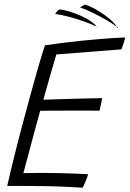

<svg xmlns="http://www.w3.org/2000/svg" viewBox="-20 -826 574 850"><path d="M346 5Q290 1.5 237 -0.5Q184 -2.5 126 -2.5Q99.5 -3 69 -3Q38.5 -3 12 -3Q29 -78 47.8 -152.5Q66.5 -227 85 -295.5Q120.5 -428.5 144.8 -513Q169 -597.5 179 -625.5Q268.5 -638.5 344.2 -646Q420 -653.5 470.5 -656.8Q521 -660 534.5 -660Q530.5 -644.5 526.8 -633Q523 -621.5 517.5 -607.5L229.5 -585Q225 -570 217 -542.8Q209 -515.5 200 -484.2Q191 -453 183.5 -426Q176 -399 172 -384.5Q186 -385 221.2 -386.2Q256.5 -387.5 299 -388.5Q341.5 -389.5 378.2 -390.5Q415 -391.5 432.5 -391.5L421 -336Q413.5 -336 388.5 -336.2Q363.5 -336.5 329.5 -336.5Q295.5 -336.5 260.5 -336.2Q225.5 -336 197.8 -336Q170 -336 158 -335.5Q156 -328 149.2 -303.8Q142.5 -279.5 133.5 -246.2Q124.5 -213 115 -177.2Q105.5 -141.5 97 -110.2Q88.5 -79 83.5 -59.5Q97.5 -60 125.2 -60.2Q153 -60.5 174.5 -60.5Q211.5 -60.5 250 -59.5Q288.5 -58.5 320.5 -57.2Q352.5 -56 370.5 -54.5Q365.5 -39 358 -21Q350.5 -3 346 5ZM503 -703Q498.5 -700.5 497.8 -703.8Q497 -707 497 -707.5Q479 -721.5 449.2 -738.5Q419.5 -755.5 388.2 -770.5Q357 -785.5 334.5 -793Q340 -796.5 345.5 -800Q351 -803.5 355.5 -805.5Q362 -805 379.8 -797Q397.5 -789 420 -775Q442.5 -761 463.5 -743.8Q484.5 -726.5 497 -708V-707.5Q500 -705 503 -703ZM412 -705Q407.5 -704.5 405 -709Q385 -719.5 351.5 -731.2Q318 -743 283 -752.2Q248 -761.5 224 -764.5Q227 -768.5 232 -774.5Q237 -780.5 241 -783.5Q248 -785 268 -780.2Q288 -775.5 313.2 -766.2Q338.5 -757 362.8 -743.8Q387 -730.5 402.5 -715Q403 -714.5 403.5 -712.8Q404 -711 405 -709Q408.5 -707 412 -705Z"/></svg>

Font: Grandstander ExtraLight
Style: Italic
Weight: 200
Italic angle: -15°
Designer: Tyler Finck
Foundry: Etcetera Type Co
Version: Version 1.200; ttfautohint (v1.8.3)